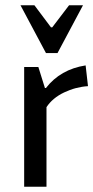

<svg xmlns="http://www.w3.org/2000/svg" viewBox="-20 -711 355 731"><path d="M72 -456H126L151 -376H155Q210 -447 306 -462L315 -383Q268 -380 224 -359Q180 -338 157 -303V0H72ZM179 -607 243 -691H296L199 -509H155L58 -691H111L174 -607Z"/></svg>

Font: Average Sans
Style: Regular
Weight: 400
Designer: Eduardo Rodriguez Tunni
Foundry: Eduardo Rodriguez Tunni
Version: Version 1.002